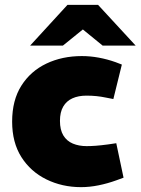

<svg xmlns="http://www.w3.org/2000/svg" viewBox="-20 -762 579 791"><path d="M314 9Q236 9 171 -23Q106 -55 68 -115Q30 -175 30 -261Q30 -349 68 -409Q106 -469 171 -500Q236 -531 317 -531Q352 -531 387 -524.5Q422 -518 456 -506L482 -496L447 -354L416 -360Q397 -364 377.5 -366Q358 -368 336 -368Q303 -368 278.5 -357Q254 -346 240.5 -323Q227 -300 227 -264Q227 -227 241 -204Q255 -181 280 -170.5Q305 -160 337 -160Q354 -160 374.5 -161.5Q395 -163 425 -167L459 -172L489 -30L459 -19Q423 -6 386 1.5Q349 9 314 9ZM403 -574 294 -663 258 -742H384L539 -574ZM104 -574 258 -742H384L349 -663L239 -574Z"/></svg>

Font: REM ExtraBold
Style: Regular
Weight: 800
Designer: Octavio Pardo
Foundry: Ashler Design
Version: Version 1.005;gftools[0.9.28]